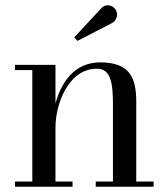

<svg xmlns="http://www.w3.org/2000/svg" viewBox="-20 -705 636 725"><path d="M404 -618.5C420.5 -627 427 -651 417.5 -667.5C408 -684 381.5 -694.5 361.5 -673L260.5 -564L272.5 -550.5ZM36.5 -19.5V0H254V-19.5H189.5V-224.5C189.5 -310.5 237.5 -445.5 345.5 -445.5C400.5 -445.5 406.5 -388.5 406.5 -304.5V-19.5H341.5V0H560V-19.5H494.5V-319.5C494.5 -406.5 474 -469.5 358.5 -469.5C259.5 -469.5 210 -391.5 189.5 -314V-460H36.5V-440.5H102V-19.5Z"/></svg>

Font: Bodoni* 11
Style: Regular
Weight: 400
Version: Version 2.3